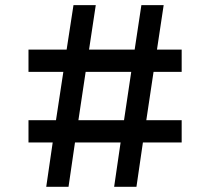

<svg xmlns="http://www.w3.org/2000/svg" viewBox="-20 -720 810 740"><path d="M349.1 -700.2 323.2 -528.8H499L524.9 -700.2H610.8L585 -528.8H680.2V-442.9H571.8L543.9 -256.8H680.2V-170.9H530.8L505.9 0H419.9L444.8 -170.9H269L244.1 0H158.2L183.1 -170.9H89.8V-256.8H195.8L224.1 -442.9H89.8V-528.8H236.8L263.2 -700.2ZM282.2 -256.8H458L485.8 -442.9H310.1Z"/></svg>

Font: Aldrich [RUS by Daymarius]
Style: Regular
Weight: 400
Designer: Matthew Desmond
Foundry: Matthew Desmond
Version: Version 1.002 August 24, 2018